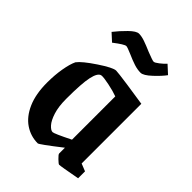

<svg xmlns="http://www.w3.org/2000/svg" viewBox="-193 -740 844 844"><g transform="rotate(45 228.5 -318.0)"><path d="M35 -208Q35 -255 42 -295.5Q49 -336 60 -359Q77 -382 135.5 -421Q194 -460 213 -460Q224 -460 291 -450.5Q358 -441 394 -435V-64L429 -50V-7Q338 10 328 10Q324 10 308.5 -5Q293 -20 293 -25V-61Q202 10 195 10Q151 10 114.5 -14.5Q78 -39 56.5 -88Q35 -137 35 -208ZM290 -108V-377Q266 -386 229.5 -393.5Q193 -401 181 -399Q163 -395 154 -354Q145 -313 145 -217Q145 -169 155.5 -136Q166 -103 180.5 -87Q195 -71 206 -71Q216 -71 290 -108ZM205 -555Q175 -568 168 -568Q157 -568 113 -534L78 -566Q99 -593 126 -619.5Q153 -646 169 -646Q185 -646 205.5 -639Q226 -632 256 -619Q294 -604 301 -604Q308 -604 324 -616.5Q340 -629 351 -641L388 -607Q373 -586 342.5 -557.5Q312 -529 295 -529Q275 -529 253.5 -536Q232 -543 205 -555Z"/></g></svg>

Font: Grenze Medium
Style: Regular
Weight: 500
Designer: Renata Polastri
Foundry: Omnibus-Type
Version: Version 1.002; ttfautohint (v1.8)